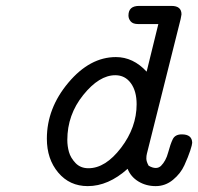

<svg xmlns="http://www.w3.org/2000/svg" viewBox="-20 -631 677 656"><path d="M140.1 -157.2Q140.1 -261.2 213.6 -348.6Q287.1 -436 376 -436Q435.1 -436 481 -386.2L521 -548.8H452.1Q434.1 -548.8 426.5 -557.9Q418.9 -566.9 418.9 -578.1Q418.9 -610.8 455.1 -610.8Q455.6 -610.8 456.1 -610.8H565.9Q600.1 -610.8 600.1 -582Q600.1 -579.1 598.6 -573.5Q597.2 -567.9 597.2 -565.9L481.9 -106Q480 -99.1 480 -89.1Q480 -79.1 487.8 -64.9Q501 -57.1 512.2 -57.1Q522 -57.1 529.8 -64Q546.9 -81.1 554.4 -109.6Q562 -138.2 570.1 -155Q578.1 -171.9 601.1 -171.9Q636.2 -171.9 636.7 -143.1Q636.7 -137.2 629.9 -116.2Q623 -95.2 610.1 -66.7Q597.2 -38.1 571 -16.6Q544.9 4.9 512 4.9Q479 4.9 452.9 -11Q426.8 -26.9 416 -54.2Q350.1 4.9 279.8 4.9Q217.8 4.9 179 -41.3Q140.1 -87.4 140.1 -157.2ZM210 -152.8Q210 -131.8 215.6 -111.8Q221.2 -91.8 238 -74Q254.9 -56.2 282.2 -56.2Q340.3 -56.2 393.6 -126Q446.8 -195.8 446.8 -274.9Q446.8 -319.8 427 -346.9Q407.2 -374 374 -374Q318.8 -374 264.4 -306.4Q210 -238.8 210 -152.8Z"/></svg>

Font: CMU Typewriter Text Variable Width
Style: Italic
Weight: 500
Italic angle: -14.04°
Version: Version 0.7.0